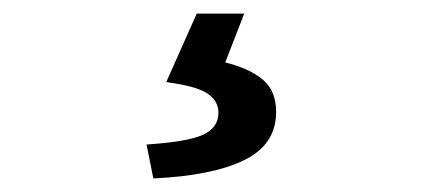

<svg xmlns="http://www.w3.org/2000/svg" viewBox="-20 -30 640 283"><path d="M206 233 196 183Q257 179 279.5 168.5Q302 158 302 136Q302 119 286 108Q270 97 225 91L270 -10H340L312 62Q348 71 367.5 87.5Q387 104 387 135Q387 183 340 206Q293 229 206 233Z"/></svg>

Font: Source Code Pro Semibold
Style: Regular
Weight: 600
Monospace: yes
Designer: Paul D. Hunt, Teo Tuominen
Foundry: Adobe Systems Incorporated
Version: Version 2.030;PS 1.000;hotconv 16.6.51;makeotf.lib2.5.65220